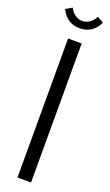

<svg xmlns="http://www.w3.org/2000/svg" viewBox="-172 -927 548 960"><g transform="rotate(20 102.0 -446.5)"><path d="M202.6 -873.5Q170.9 -807.6 102.1 -807.6Q33.2 -807.6 1.5 -873.5L35.2 -893.1Q43.9 -872.6 63 -859.4Q82 -846.2 102.1 -846.2Q122.1 -846.2 141.1 -859.4Q160.2 -872.6 168.9 -893.1ZM65.9 0V-739.7H138.2V0Z"/></g></svg>

Font: News Cycle
Style: Regular
Weight: 500
Version: Version 0.5.2